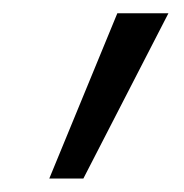

<svg xmlns="http://www.w3.org/2000/svg" viewBox="-20 -678 277 289"><path d="M54.2 -409.3 156.6 -658H233.5L105.5 -409.3Z"/></svg>

Font: Ysabeau
Style: Bold
Weight: 700
Designer: Christian Thalmann (Catharsis Fonts)
Version: Version 2.000;gftools[0.9.27.dev2+g8671c4b]